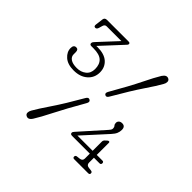

<svg xmlns="http://www.w3.org/2000/svg" viewBox="-179 -899 1105 1105"><g transform="rotate(45 374.0 -346.5)"><path d="M583 -184Q583 -190 585 -193.8Q587 -197.5 589 -199.5L601 -210.5Q605 -215 610.5 -215Q616.5 -215 616.5 -208V-109.5H662.5Q673.5 -109.5 673.5 -98.5Q673.5 -86.5 662 -86.5H616.5V-46.5Q616.5 -27.5 636.5 -25L656.5 -22.5Q668 -21 668 -10.5Q668 0 656.5 0H542.5Q531 0 531 -10.5Q531 -21 542 -22.5L563 -25Q583 -27.5 583 -46.5V-86.5H438.5Q424 -86.5 424 -98Q424 -105 433 -114L561.5 -258Q567 -264 571.2 -270Q575.5 -276 575.5 -283Q575.5 -294 569.5 -300.5Q563.5 -307 563.5 -318Q563.5 -328 570.8 -335Q578 -342 591.5 -342Q617 -342 617 -313.5Q617 -298 611.2 -284.2Q605.5 -270.5 590 -253.5L459 -109.5H583ZM431.5 -399.5Q421 -380 408 -388Q396 -395 407 -413.5Q471 -524.5 504 -592Q537 -659.5 558.5 -694.5Q577 -722.5 598 -710.5Q607 -705 607 -693.5Q607 -682 600 -670.5Q581 -636 538.2 -573Q495.5 -510 431.5 -399.5ZM338.5 -294Q349 -313 362 -305Q375.5 -297.5 364.5 -279Q303.5 -173 268.2 -103.2Q233 -33.5 211 1Q193 29.5 172 17Q162.5 11.5 162.5 0.2Q162.5 -11 169.5 -23Q189 -57.5 233.5 -123Q278 -188.5 338.5 -294ZM294 -458.5Q294 -414.5 262.2 -386.8Q230.5 -359 178.5 -359Q129 -359 102 -383Q75 -407 75 -438Q75 -464 96 -464Q113 -464 113 -441.5V-424Q113 -405.5 130.2 -393.5Q147.5 -381.5 181.5 -381.5Q214.5 -381.5 237.5 -399.8Q260.5 -418 260.5 -452Q260.5 -490.5 239.2 -510.2Q218 -530 168.5 -530H152Q138.5 -530 138.5 -541.5Q138.5 -547 141.8 -551.8Q145 -556.5 150 -561.5L253.5 -673H133.5Q119 -673 114.5 -656.5L108.5 -635.5Q104 -620.5 93 -620.5Q80 -620.5 82.5 -637.5L88.5 -684.5Q91 -700.5 108.5 -700.5H285Q296.5 -700.5 296.5 -691.5Q296.5 -687 293 -682.8Q289.5 -678.5 284 -673L171 -551Q177 -551.5 180 -551.5Q236.5 -551.5 265.2 -525.8Q294 -500 294 -458.5Z"/></g></svg>

Font: Fraunces 9pt S100 Thin
Style: Regular
Weight: 100
Version: Version 1.000; ttfautohint (v1.8.3)